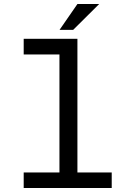

<svg xmlns="http://www.w3.org/2000/svg" viewBox="-20 -945 640 965"><path d="M99.1 -750H369.1V-78.1H541.5V0H99.1V-78.1H278.8V-671.4H99.1ZM369.1 -924.8H478.5L347.7 -794.9H279.3Z"/></svg>

Font: Roboto Mono
Style: Regular
Weight: 400
Designer: Google
Version: Version 2.000985; 2015; ttfautohint (v1.3)